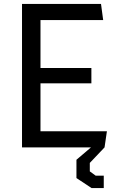

<svg xmlns="http://www.w3.org/2000/svg" viewBox="-20 -750 640 977"><path d="M92 0V-730H494L505 -648H186V-404H445V-326H186V-82H524L512 0L437 79V122L467 144H508V207H446L369 156V63L443 0Z"/></svg>

Font: Moralerspace Krypton JPDOC
Style: Regular
Weight: 400
Version: v0.0.6; ttfautohint (v1.8.4.7-5d5b-dirty) -l 6 -r 45 -G 200 